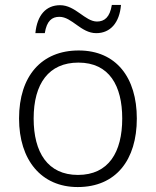

<svg xmlns="http://www.w3.org/2000/svg" viewBox="-20 -746 630 776"><path d="M123 -612H161C169 -662 190 -678 220 -678C271 -678 307 -612 369 -612C426 -612 463 -654 469 -726H432C424 -676 402 -659 372 -659C324 -659 285 -725 223 -725C166 -725 130 -685 123 -612ZM533 -267C533 -432 450 -542 298 -542C148 -542 57 -439 57 -267C57 -99 147 10 294 10C449 10 533 -100 533 -267ZM116 -267C116 -408 177 -493 297 -493C422 -493 474 -399 474 -267C474 -131 419 -39 295 -39C173 -39 116 -130 116 -267Z"/></svg>

Font: Noto Sans Myanmar UI Light
Style: Regular
Weight: 300
Designer: Monotype Design Team
Foundry: Monotype Imaging Inc.
Version: Version 2.103